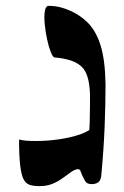

<svg xmlns="http://www.w3.org/2000/svg" viewBox="-20 -624 424 655"><path d="M114 11Q96 11 82.5 7Q69 3 61 -11.5Q53 -26 49 -58.5Q45 -91 45 -148Q59 -145 69.5 -144Q80 -143 106 -143Q140 -143 179.5 -148.5Q219 -154 253 -165.5Q287 -177 304 -197L281 -145Q285 -171 286 -205Q287 -239 287 -266.5Q287 -294 287 -302Q285 -363 265.5 -388.5Q246 -414 201 -423Q193 -425 184 -426Q175 -427 166 -428Q160 -429 153 -447Q146 -465 140.5 -490.5Q135 -516 132.5 -542.5Q130 -569 133 -586.5Q136 -604 146 -604Q157 -604 169.5 -602.5Q182 -601 200 -595Q244 -580 275.5 -550.5Q307 -521 323 -469.5Q339 -418 340 -335Q340 -269 337 -193Q334 -117 326 -31Q325 -9 315 -2Q305 5 290 4Q284 4 278 1Q272 -2 268 -11Q259 -27 256 -37Q253 -47 246 -47Q235 -46 223 -37.5Q211 -29 195.5 -17.5Q180 -6 160.5 2.5Q141 11 114 11Z"/></svg>

Font: Noto Rashi Hebrew
Style: Bold
Weight: 700
Version: Version 1.006